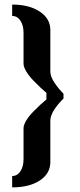

<svg xmlns="http://www.w3.org/2000/svg" viewBox="-20 -687 348 840"><path d="M257.8 -276.9V-255.9Q200.2 -198.2 200.2 -159.2V22Q200.2 72.3 154.3 102.5Q108.4 132.8 33.2 132.8V83Q55.7 83 69.3 62.5Q83 42 83 8.8V-126Q83 -140.1 94.7 -159.7Q106.4 -179.2 125.5 -198.5Q144.5 -217.8 157.5 -229.7Q170.4 -241.7 183.1 -252V-280.8Q171.4 -290.5 157.7 -303.2Q144 -315.9 125.5 -335.2Q106.9 -354.5 95 -374.3Q83 -394 83 -408.2V-543Q83 -576.2 69.3 -596.7Q55.7 -617.2 33.2 -617.2V-667Q107.9 -667 154.1 -636.2Q200.2 -605.5 200.2 -556.2V-374Q200.2 -352.5 218 -325.7Q235.8 -298.8 257.8 -276.9Z"/></svg>

Font: Resagokr
Style: Bold
Weight: 600
Designer: gluk
Foundry: gluk
Version: Version 0.95